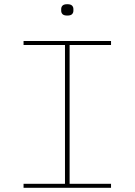

<svg xmlns="http://www.w3.org/2000/svg" viewBox="-20 -893 640 913"><path d="M92 0V-19H289V-679H92V-698H508V-679H311V-19H508V0ZM300 -819Q284 -819 277.5 -825.5Q271 -832 271 -842V-850Q271 -860 277.5 -866.5Q284 -873 300 -873Q316 -873 322.5 -866.5Q329 -860 329 -850V-842Q329 -832 322.5 -825.5Q316 -819 300 -819Z"/></svg>

Font: IBM Plex Mono Thin
Style: Regular
Weight: 100
Monospace: yes
Designer: Mike Abbink, Paul van der Laan, Pieter van Rosmalen
Foundry: Bold Monday
Version: Version 2.3